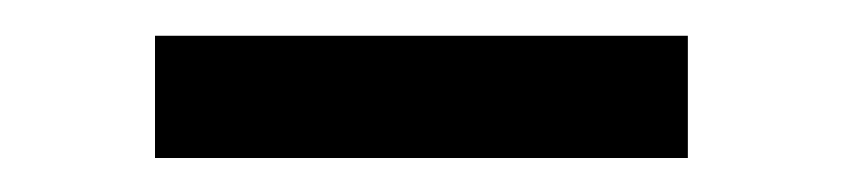

<svg xmlns="http://www.w3.org/2000/svg" viewBox="-20 -330 478 109"><path d="M68 -240.3V-309.7H370.5V-240.3Z"/></svg>

Font: Titillium Web
Style: Bold
Weight: 700
Designer: Mohamed Gaber, Accademia di Belle Arti di Urbino
Foundry: Kief Type Foundry, Accademia di Belle Arti di Urbino
Version: Version 3.000